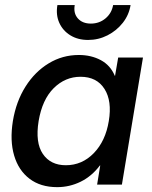

<svg xmlns="http://www.w3.org/2000/svg" viewBox="-20 -749 616 779"><path d="M211.9 10.3Q144.5 10.3 99.9 -23.7Q55.2 -57.6 37.4 -117.9Q19.5 -178.2 32.2 -257.8Q45.4 -337.4 83.5 -397.7Q121.6 -458 177.5 -491.9Q233.4 -525.9 299.8 -525.9Q350.1 -525.9 389.2 -504.9Q428.2 -483.9 445.8 -441.4H446.8L459.5 -515.6H560.1L474.6 0H374L386.7 -77.6H385.3Q352.1 -33.7 307.1 -11.7Q262.2 10.3 211.9 10.3ZM247.1 -78.6Q313 -78.6 360.6 -127.7Q408.2 -176.8 421.4 -257.8Q435.1 -339.4 403.8 -388.4Q372.6 -437.5 306.6 -437.5Q244.6 -437.5 198 -391.4Q151.4 -345.2 136.7 -257.8Q122.6 -170.4 153.8 -124.5Q185.1 -78.6 247.1 -78.6ZM337.4 -586.9Q295.9 -586.9 265.4 -605.7Q234.9 -624.5 220.5 -656.5Q206.1 -688.5 212.9 -728.5H283.2Q277.3 -695.3 295.9 -674.3Q314.5 -653.3 348.6 -653.3Q382.8 -653.3 408 -674.3Q433.1 -695.3 439 -728.5H509.8Q503.4 -688.5 478.3 -656.5Q453.1 -624.5 416.3 -605.7Q379.4 -586.9 337.4 -586.9Z"/></svg>

Font: Inter Display Medium
Style: Italic
Weight: 500
Italic angle: -9.39999°
Designer: Rasmus Andersson
Foundry: rsms
Version: Version 4.000;git-a52131595